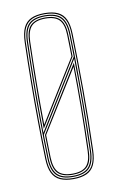

<svg xmlns="http://www.w3.org/2000/svg" viewBox="-74 -648 426 695"><g transform="rotate(-10 139.0 -300.0)"><path d="M139.2 5Q110.2 5 91 -3.6Q71.8 -12.2 62 -32Q52.2 -51.8 51.2 -85Q49.2 -154.5 48.5 -223.4Q47.8 -292.2 48.4 -364.1Q49 -436 51.2 -514Q52.2 -546.8 61.6 -566.8Q71 -586.8 90 -595.9Q109 -605 139.2 -605Q169.5 -605 188.6 -595.9Q207.8 -586.8 217 -566.8Q226.2 -546.8 227.2 -514Q230 -410.8 230.4 -305.2Q230.8 -199.8 227.2 -85Q226.2 -51.8 216.5 -32Q206.8 -12.2 187.6 -3.6Q168.5 5 139.2 5ZM139.2 1Q180.8 1 201.4 -18Q222 -37 223.2 -85.2Q226.8 -202 226.5 -305.8Q226.2 -409.5 223.2 -513.8Q222.5 -546.2 213.1 -565.2Q203.8 -584.2 185.4 -592.6Q167 -601 139.2 -601Q111.5 -601 93.1 -592.6Q74.8 -584.2 65.5 -565.2Q56.2 -546.2 55.2 -513.8Q53.2 -444.2 52.5 -375.2Q51.8 -306.2 52.4 -234.6Q53 -163 55.2 -85.2Q56.2 -53.2 65.6 -34.2Q75 -15.2 93.4 -7.1Q111.8 1 139.2 1ZM139.2 -3Q97.8 -3 79.1 -22.1Q60.5 -41.2 59.2 -85.2Q57.2 -159 56.5 -229.2Q55.8 -299.5 56.5 -369.9Q57.2 -440.2 59.2 -513.8Q60.5 -558.5 79.1 -577.8Q97.8 -597 139.2 -597Q180.8 -597 199.4 -577.8Q218 -558.5 219.2 -513.8Q221.2 -444.2 222 -375.2Q222.8 -306.2 222.1 -234.5Q221.5 -162.8 219.2 -85.2Q218 -41.2 199.4 -22.1Q180.8 -3 139.2 -3ZM139.2 -7Q178.8 -7 196.4 -25.2Q214 -43.5 215.2 -85.5Q218 -179.5 218.4 -262.8Q218.8 -346 217.2 -424L61.2 -171.5Q61.5 -157.8 61.9 -142.9Q62.2 -128 62.6 -113.4Q63 -98.8 63.2 -85.5Q64.5 -44 81.9 -25.5Q99.2 -7 139.2 -7ZM139.2 -11Q102.8 -11 85.6 -28Q68.5 -45 67.2 -85.5Q67 -96.8 66.5 -116.6Q66 -136.5 65.6 -153Q65.2 -169.5 65.2 -170.2L213.5 -409.8Q214.8 -331.5 214.4 -253.9Q214 -176.2 211.2 -85.5Q210.2 -43.8 192.4 -27.4Q174.5 -11 139.2 -11ZM139.2 -15Q174.5 -15 190.4 -31.5Q206.2 -48 207.2 -85.8Q209.8 -172 210.4 -244.5Q211 -317 209.8 -395.5L69.2 -169.2Q69.5 -155.8 69.9 -138.9Q70.2 -122 70.6 -107.4Q71 -92.8 71.2 -85.5Q72.5 -47.8 88.2 -31.4Q104 -15 139.2 -15ZM61 -179 217 -431.5Q216.8 -450.5 216.2 -474.6Q215.8 -498.8 215.2 -513.5Q214 -556 196.4 -574.5Q178.8 -593 139.2 -593Q99.8 -593 82.1 -574.5Q64.5 -556 63.2 -513.5Q60.8 -423.2 60.2 -343.4Q59.8 -263.5 61 -179ZM64.8 -193.2Q64 -245.8 64 -297.4Q64 -349 64.9 -402.4Q65.8 -455.8 67.2 -513.5Q68.5 -555.8 86.1 -572.4Q103.8 -589 139.2 -589Q176.2 -589 193.2 -571.6Q210.2 -554.2 211.2 -513.5Q211.8 -503 212 -488.4Q212.2 -473.8 212.5 -459Q212.8 -444.2 213 -432.8ZM68.8 -207.5 209 -433.8Q208.8 -450.8 208.2 -473.8Q207.8 -496.8 207.2 -513.5Q206.2 -551.8 190.4 -568.4Q174.5 -585 139.2 -585Q104 -585 88.2 -568.4Q72.5 -551.8 71.2 -513.5Q69 -436.8 68.4 -360.1Q67.8 -283.5 68.8 -207.5Z"/></g></svg>

Font: Big Shoulders Inline Display SC Thin
Style: Regular
Weight: 100
Designer: Patric King
Foundry: XO Type Co
Version: Version 2.002